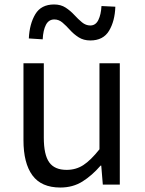

<svg xmlns="http://www.w3.org/2000/svg" viewBox="-20 -826 647 859"><path d="M250 13Q165 13 125 -41.5Q85 -96 85 -199V-543H176V-210Q176 -134 200 -100Q224 -66 278 -66Q320 -66 353 -87.5Q386 -109 425 -158V-543H516V0H440L433 -85H430Q392 -41 349 -14Q306 13 250 13ZM384 -645Q354 -645 332 -659Q310 -673 293 -692Q276 -711 259.5 -725Q243 -739 223 -739Q198 -739 185.5 -715Q173 -691 171 -650L109 -654Q112 -719 138 -762.5Q164 -806 222 -806Q252 -806 273.5 -792Q295 -778 312.5 -759Q330 -740 347 -726Q364 -712 384 -712Q408 -712 420 -736.5Q432 -761 434 -799L496 -796Q494 -732 468 -688.5Q442 -645 384 -645Z"/></svg>

Font: Chiron Sans HK TT
Style: Regular
Weight: 400
Designer: Ryoko NISHIZUKA 西塚涼子 (kana, bopomofo & ideographs); Paul D. Hunt (Latin, Greek & Cyrillic); Sandoll Communications 산돌커뮤니
Foundry: Adobe
Version: Version 2.022;hotconv 1.0.109;makeotfexe 2.5.65596